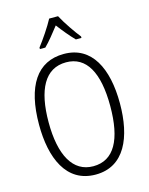

<svg xmlns="http://www.w3.org/2000/svg" viewBox="-138 -1033 878 1129"><g transform="rotate(-15 301.0 -468.5)"><path d="M328 -947H274C251 -903 206 -837 175 -797V-788H208C237 -816 272 -861 301 -898C330 -860 364 -818 394 -788H428V-797C401 -830 352 -901 328 -947ZM547 -358C547 -572 472 -724 303 -724C140 -724 55 -595 55 -359C55 -157 123 10 302 10C478 10 547 -153 547 -358ZM113 -358C113 -557 174 -673 303 -673C426 -673 488 -562 488 -358C488 -154 428 -41 301 -41C177 -41 113 -158 113 -358Z"/></g></svg>

Font: Noto Sans Myanmar Condensed Light
Style: Regular
Weight: 300
Width: 3
Designer: Monotype Design Team
Foundry: Monotype Imaging Inc.
Version: Version 2.107